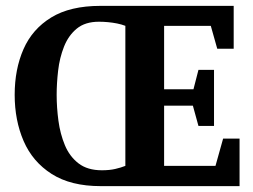

<svg xmlns="http://www.w3.org/2000/svg" viewBox="-20 -634 863 654"><path d="M323 0Q221 0 156 -41.5Q91 -83 60.5 -153.5Q30 -224 30 -311Q30 -398 60 -466.5Q90 -535 154.5 -574.5Q219 -614 322 -614H776V-468H720L698 -546H539V-330H639L656 -396H709V-205H656L637 -274H539V-69H714L740 -162H796V0ZM327 -54Q353 -54 372.5 -58.5Q392 -63 407 -69V-546Q394 -551 379 -554Q364 -557 348 -558.5Q332 -560 317 -560Q270 -560 241.5 -536.5Q213 -513 198 -475Q183 -437 178 -393.5Q173 -350 173 -311Q173 -268 179 -223Q185 -178 201 -139.5Q217 -101 247.5 -77.5Q278 -54 327 -54Z"/></svg>

Font: Manuale
Style: Bold
Weight: 700
Version: Version 1.002